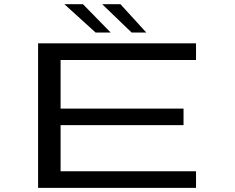

<svg xmlns="http://www.w3.org/2000/svg" viewBox="-20 -910 1140 930"><path d="M164.5 0V-700H929.5V-619.5H273.5V-384H869V-304H273.5V-80.5H929.5V0ZM617.5 -752.5 475 -889.5H563.5L688.5 -752.5ZM443 -752.5 292 -889.5H382L516 -752.5Z"/></svg>

Font: Trispace Expanded
Style: Regular
Weight: 400
Width: 7
Designer: Tyler Finck
Foundry: Etcetera Type Company
Version: Version 1.210; ttfautohint (v1.8.3)